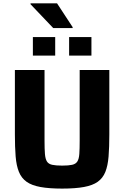

<svg xmlns="http://www.w3.org/2000/svg" viewBox="-20 -1099 730 1127"><path d="M344.9 8Q267.8 8 217 -1.4Q166.1 -10.7 136.1 -32Q106.1 -53.3 91.2 -89.7Q76.2 -126.1 71.8 -180.6Q67.4 -235.1 67.4 -310.3V-688H241.4V-273.5Q241.4 -224.5 243.8 -195.1Q246.2 -165.7 255.6 -151Q264.9 -136.3 286.3 -131.6Q307.8 -126.9 344.9 -126.9Q382.5 -126.9 403.4 -131.6Q424.4 -136.3 433.9 -151Q443.5 -165.7 445.6 -195.1Q447.7 -224.5 447.7 -273.5V-688H621.7V-310.3Q621.7 -235.1 617.3 -180.6Q612.9 -126.1 598.3 -89.7Q583.6 -53.3 553.7 -32Q523.8 -10.7 472.9 -1.4Q422 8 344.9 8ZM173 -772.7V-881.4H304V-772.7ZM385.7 -772.7V-881.4H516.7V-772.7ZM292.4 -934.3 159.2 -1074.2V-1079.5H314.8L406.4 -939.6V-934.3Z"/></svg>

Font: Saira Thin
Style: Regular
Weight: 100
Designer: Hector Gatti with collaboration of the Omnibus-Type team
Foundry: Omnibus-Type
Version: Version 1.101